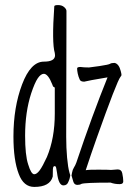

<svg xmlns="http://www.w3.org/2000/svg" viewBox="-20 -724 540 757"><path d="M269 -8 262 -32 264 -43Q266 -55 271.5 -63.5Q277 -72 281 -83Q343 -268 404 -419Q326 -406 312 -402Q297 -402 294 -411Q289 -422 286.5 -434Q284 -446 284 -454Q284 -460 297 -460Q310 -458 331 -458Q335 -458 372 -463.5Q409 -469 414 -472.5Q419 -476 432 -476Q449 -472 456 -444Q459 -433 459 -428Q459 -426 455 -421Q441 -404 361 -179Q339 -117 318 -53L326 -54Q331 -55 369 -55Q407 -55 418 -54Q420 -54 444 -56Q459 -56 462 -41Q466 -22 466 -9Q466 2 452 2Q432 2 416 -4Q315 -4 301 1Q295 5 285 5Q273 5 269 -8ZM115 13Q73 13 54 -38Q33 -92 33 -186Q33 -301 67 -391Q101 -481 153 -481Q197 -481 197 -506Q197 -510 196 -515Q184 -555 194 -699Q194 -704 209 -704Q224 -704 233 -696Q242 -688 242 -681Q242 -669 242 -644L241 -185Q241 -141 244.5 -102.5Q248 -64 254 -43L257 -33L255 -22Q254 -17 250 -8Q245 7 230 7Q211 7 205 -42Q203 -55 201.5 -62Q200 -69 196 -69Q193 -69 191 -67Q189 -65 188.5 -56.5Q188 -48 188 -28Q177 13 115 13ZM115 -37Q125 -37 136.5 -52.5Q148 -68 165 -105Q196 -179 196 -276V-376Q196 -381 190 -382Q188 -385 187 -389Q178 -412 169.5 -422.5Q161 -433 153 -433Q141 -433 129 -415.5Q117 -398 103 -356Q79 -282 79 -189Q79 -112 91 -76Q97 -56 103 -46.5Q109 -37 115 -37Z"/></svg>

Font: Moon Stars Kai T HW Light
Style: Regular
Weight: 300
Designer: GuiWonder
Version: Version 1.101